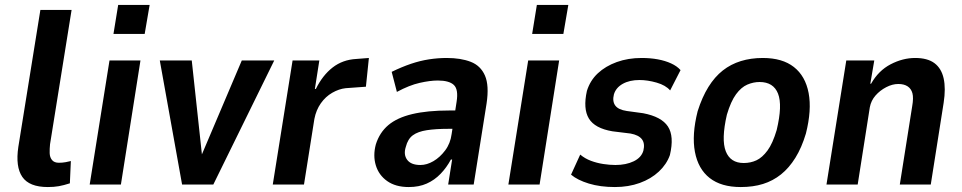

<svg xmlns="http://www.w3.org/2000/svg" viewBox="-20 -745 3885 775"><path d="M173 10Q98 10 70 -31Q42 -72 54 -152L143 -705H269L182 -163Q180 -144 180.5 -127Q181 -110 190 -99Q199 -88 218 -88Q232 -88 245.5 -90.5Q259 -93 266 -95L262 -5Q237 3 217.5 6.5Q198 10 173 10Z M438 -608 457 -725H584L564 -608ZM342 0 422 -501H547L468 0Z M715 0 625 -501H754L795 -122L956 -501H1087L841 0Z M1081 0 1161 -501H1269L1251 -386H1255Q1282 -441 1322.5 -472.5Q1363 -504 1418 -507L1469 -511L1457 -395L1375 -389Q1348 -386 1321 -370.5Q1294 -355 1275 -328Q1256 -301 1249 -265L1207 0Z M1630 10Q1577 10 1543 -14Q1509 -38 1497 -77.5Q1485 -117 1497 -162Q1512 -210 1547.5 -240Q1583 -270 1644 -284.5Q1705 -299 1793 -299H1837L1827 -225H1790Q1739 -225 1703 -219.5Q1667 -214 1646.5 -199Q1626 -184 1618 -152Q1608 -121 1623.5 -100Q1639 -79 1677 -79Q1703 -79 1729.5 -94.5Q1756 -110 1777 -138Q1798 -166 1803 -204L1823 -334Q1831 -384 1812 -402Q1793 -420 1747 -420Q1716 -420 1674 -410.5Q1632 -401 1582 -374L1561 -455Q1602 -475 1639 -487.5Q1676 -500 1712 -505.5Q1748 -511 1783 -511Q1840 -511 1880 -495.5Q1920 -480 1937.5 -440Q1955 -400 1944 -327L1892 0H1789L1805 -101H1800Q1783 -69 1758.5 -43.5Q1734 -18 1702.5 -4Q1671 10 1630 10Z M2128 -608 2147 -725H2274L2254 -608ZM2032 0 2112 -501H2237L2158 0Z M2462 10Q2403 10 2357 -4Q2311 -18 2285 -40L2322 -121Q2341 -105 2365 -96Q2389 -87 2415 -83Q2441 -79 2464 -79Q2507 -79 2538 -94Q2569 -109 2577 -137Q2584 -166 2571 -183Q2558 -200 2525 -206L2452 -215Q2381 -227 2357 -266.5Q2333 -306 2349 -378Q2362 -420 2393 -449Q2424 -478 2469.5 -494.5Q2515 -511 2570 -511Q2605 -511 2635 -505.5Q2665 -500 2689 -489Q2713 -478 2727 -462L2685 -380Q2667 -401 2630.5 -411.5Q2594 -422 2561 -422Q2521 -422 2493.5 -406.5Q2466 -391 2458 -364Q2451 -336 2463.5 -319Q2476 -302 2510 -297L2576 -288Q2650 -274 2676 -234.5Q2702 -195 2684 -119Q2671 -82 2639.5 -52.5Q2608 -23 2562.5 -6.5Q2517 10 2462 10Z M2970 10Q2891 10 2844.5 -26.5Q2798 -63 2785 -132Q2772 -201 2796 -296Q2814 -353 2839.5 -394Q2865 -435 2897.5 -460.5Q2930 -486 2970.5 -498.5Q3011 -511 3059 -511Q3138 -511 3184.5 -474.5Q3231 -438 3244 -369.5Q3257 -301 3233 -206Q3216 -149 3190.5 -108Q3165 -67 3132.5 -41Q3100 -15 3060 -2.5Q3020 10 2970 10ZM2982 -87Q3010 -87 3033.5 -98Q3057 -109 3078 -137.5Q3099 -166 3115 -220Q3139 -320 3120.5 -367Q3102 -414 3046 -414Q3021 -414 2996.5 -403.5Q2972 -393 2951 -364.5Q2930 -336 2914 -282Q2891 -182 2909.5 -134.5Q2928 -87 2982 -87Z M3316 0 3396 -501H3509L3493 -407H3496Q3526 -460 3575 -485.5Q3624 -511 3674 -511Q3724 -511 3752 -490Q3780 -469 3789 -428.5Q3798 -388 3789 -330L3737 0H3612L3662 -316Q3668 -350 3663 -368.5Q3658 -387 3643.5 -396.5Q3629 -406 3606 -406Q3582 -406 3557 -393Q3532 -380 3514 -359.5Q3496 -339 3491 -312L3442 0Z"/></svg>

Font: Nunito Sans 7pt Condensed
Style: Bold Italic
Weight: 700
Width: 3
Italic angle: -9°
Designer: Vernon Adams
Foundry: Vernon Adams
Version: Version 3.101;gftools[0.9.27]